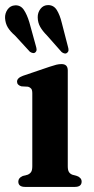

<svg xmlns="http://www.w3.org/2000/svg" viewBox="-31 -735 368 755"><path d="M235.5 -458V-81.5Q235.5 -66 240 -58.8Q244.5 -51.5 253.5 -48L271.5 -43Q290 -36 290 -21Q290 0 263 0H68Q41 0 41 -21Q41 -35.5 58.5 -43L78 -48Q87 -52 91.5 -59Q96 -66 96 -81.5V-368Q96 -381 91.8 -386.2Q87.5 -391.5 79.5 -394L53 -395.5Q36 -400.5 36 -414Q36 -428.5 59.5 -437L164 -472.5Q180.5 -478 190.5 -480.5Q200.5 -483 211 -483Q235.5 -483 235.5 -458ZM212 -645 235.9 -552.5Q238.4 -544.5 238.4 -538.2Q238.4 -532 233.5 -528Q229.1 -523.5 222.8 -524.8Q216.5 -526 211.2 -530.5L153.3 -596Q136.3 -613 127 -629.5Q117.7 -646 117.3 -666.5Q116.9 -685.5 128.2 -700.2Q139.6 -715 158.2 -715Q180.1 -715 192.2 -695.8Q204.4 -676.5 212 -645ZM84.5 -647 110 -554.5Q112.4 -547 112.8 -540.8Q113.2 -534.5 108.8 -530Q104.7 -525.5 98.4 -526.5Q92.2 -527.5 86.5 -531.5L28.2 -595Q9.5 -611 -0.2 -627Q-9.9 -643 -11.1 -664Q-11.9 -682.5 -1.2 -697.8Q9.5 -713 28.6 -714Q50 -715 62.6 -696.5Q75.2 -678 84.5 -647Z"/></svg>

Font: Fraunces 9pt SemiBold
Style: Regular
Weight: 600
Version: Version 1.000;[b76b70a41]